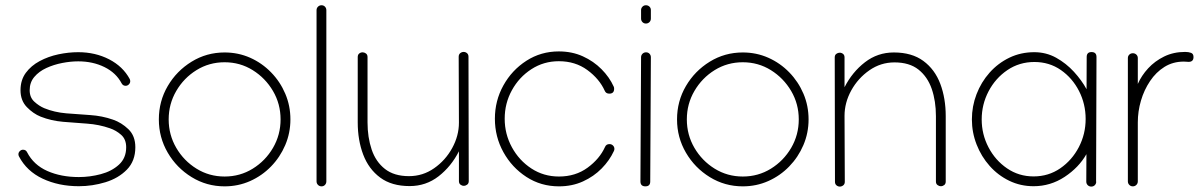

<svg xmlns="http://www.w3.org/2000/svg" viewBox="-20 -690 4482 717"><path d="M272 -495.1Q335.9 -495.1 387.5 -468.5Q439 -441.9 464.4 -395Q466.3 -391.1 466.3 -386.7Q466.3 -379.9 461.2 -374.8Q456.1 -369.6 449.2 -369.6Q439 -369.6 434.1 -378.9Q413.6 -418 370.1 -439.5Q326.7 -460.9 272 -460.9Q243.7 -460.9 212.2 -454.8Q180.7 -448.7 153.1 -436Q125.5 -423.3 108.2 -402.8Q90.8 -382.3 90.8 -353Q90.8 -326.2 108.2 -310.3Q125.5 -294.4 145 -286.1Q183.1 -270.5 227.3 -266.8Q271.5 -263.2 316.7 -260.3Q361.8 -257.3 401.9 -243.2Q433.6 -232.4 459.5 -207.5Q485.4 -182.6 485.4 -140.1Q485.4 -88.9 453.9 -56.6Q422.4 -24.4 373.8 -9.5Q325.2 5.4 274.4 5.4Q199.2 5.4 139.4 -22.7Q79.6 -50.8 50.8 -106Q48.8 -109.9 48.8 -113.8Q48.8 -120.6 54 -125.7Q59.1 -130.9 65.9 -130.9Q76.7 -130.9 81.1 -121.6Q105.5 -74.2 156.7 -51.5Q208 -28.8 274.4 -28.8Q315.9 -28.8 356.4 -39.6Q397 -50.3 424.1 -75Q451.2 -99.6 451.2 -140.1Q451.2 -169.9 432.4 -186.5Q413.6 -203.1 390.6 -210.9Q350.1 -225.1 305.2 -228.3Q260.3 -231.4 215.8 -235.1Q171.4 -238.8 131.8 -254.4Q104 -265.6 80.3 -290Q56.6 -314.5 56.6 -353Q56.6 -391.1 76.4 -418Q96.2 -444.8 128.2 -461.9Q160.2 -479 198 -487.1Q235.8 -495.1 272 -495.1Z M818.8 -494.1Q869.6 -494.1 914.1 -474.4Q958.5 -454.6 992.4 -419.7Q1026.4 -384.8 1045.4 -339.8Q1064.5 -294.9 1064.5 -244.1Q1064.5 -193.4 1045.2 -148.2Q1025.9 -103 992.2 -68.4Q958.5 -33.7 914.1 -13.9Q869.6 5.9 818.8 5.9Q751.5 5.9 695.6 -28.6Q639.6 -63 606.4 -119.9Q573.2 -176.8 573.2 -244.1Q573.2 -312 606.4 -368.7Q639.6 -425.3 695.6 -459.7Q751.5 -494.1 818.8 -494.1ZM818.8 -457.5Q761.2 -457.5 713.9 -428.2Q666.5 -398.9 638.2 -350.3Q609.9 -301.8 609.9 -244.1Q609.9 -186.5 638.2 -137.9Q666.5 -89.4 713.9 -60.1Q761.2 -30.8 818.8 -30.8Q876.5 -30.8 923.8 -60.1Q971.2 -89.4 999.5 -137.9Q1027.8 -186.5 1027.8 -244.1Q1027.8 -301.8 999.5 -350.1Q971.2 -398.4 923.8 -428Q876.5 -457.5 818.8 -457.5Z M1180.7 -670.4Q1188.5 -670.4 1193.6 -665Q1198.7 -659.7 1198.7 -651.9V-12.7Q1198.7 -4.9 1193.6 0.5Q1188.5 5.9 1180.7 5.9Q1172.9 5.9 1167.5 0.5Q1162.1 -4.9 1162.1 -12.7V-651.9Q1162.1 -659.7 1167.5 -665Q1172.9 -670.4 1180.7 -670.4Z M1730.5 -14.2V-13.7Q1730.5 -4.9 1724.6 -0.5Q1718.8 3.9 1711.9 3.9Q1705.1 3.9 1699.5 -0.5Q1693.8 -4.9 1693.8 -13.7V-125Q1665 -68.4 1617.9 -31.7Q1570.8 4.9 1509.8 4.9Q1442.4 4.9 1399.7 -26.9Q1356.9 -58.6 1336.4 -112.5Q1315.9 -166.5 1315.9 -232.9V-477.1Q1315.9 -485.8 1321.5 -490.2Q1327.1 -494.6 1334 -494.6Q1340.8 -494.6 1346.7 -490.2Q1352.5 -485.8 1352.5 -477.1V-232.9Q1352.5 -177.2 1367.9 -131.6Q1383.3 -85.9 1417.5 -59.1Q1451.7 -32.2 1507.3 -32.2Q1559.1 -32.2 1601.3 -61.8Q1643.6 -91.3 1668.7 -137.2Q1693.8 -183.1 1693.8 -231.9L1692.9 -478Q1692.9 -486.8 1698.7 -491.5Q1704.6 -496.1 1711.4 -496.1Q1718.3 -496.1 1723.9 -491.5Q1729.5 -486.8 1729.5 -478Z M1828.1 -246.6Q1828.1 -314 1859.9 -371.1Q1891.6 -428.2 1945.8 -463.1Q2000 -498 2066.9 -498Q2116.2 -498 2156.5 -479.7Q2196.8 -461.4 2226.3 -431.6Q2255.9 -401.9 2272 -366.2Q2273.4 -363.3 2273.4 -358.4Q2273.4 -340.3 2255.4 -340.3Q2242.7 -340.3 2238.3 -351.1Q2218.3 -395.5 2173.3 -428.5Q2128.4 -461.4 2066.9 -461.4Q2010.3 -461.4 1964.4 -431.6Q1918.5 -401.9 1891.6 -353Q1864.7 -304.2 1864.7 -246.6Q1864.7 -189.5 1891.6 -140.1Q1918.5 -90.8 1964.4 -60.8Q2010.3 -30.8 2067.4 -30.8Q2128.9 -30.8 2174.1 -63.7Q2219.2 -96.7 2239.3 -141.1Q2243.7 -151.9 2255.9 -151.9Q2263.7 -151.9 2269 -146.7Q2274.4 -141.6 2274.4 -133.8Q2274.4 -129.9 2272.5 -126Q2256.3 -90.8 2226.8 -60.8Q2197.3 -30.8 2157 -12.5Q2116.7 5.9 2067.4 5.9Q2000 5.9 1945.8 -29.3Q1891.6 -64.5 1859.9 -121.8Q1828.1 -179.2 1828.1 -246.6Z M2374 -652.3Q2374 -659.7 2379.2 -665Q2384.3 -670.4 2392.1 -670.4Q2399.9 -670.4 2405.3 -665.3Q2410.6 -660.2 2410.6 -652.3V-620.6Q2410.6 -612.8 2405.3 -607.4Q2399.9 -602.1 2392.1 -602.1Q2384.3 -602.1 2379.2 -607.4Q2374 -612.8 2374 -620.6ZM2392.6 -494.6Q2400.4 -494.6 2405.5 -489.3Q2410.6 -483.9 2410.6 -476.1L2408.2 -12.7V-12.2Q2408.2 5.9 2390.1 5.9Q2371.6 5.9 2371.6 -12.7L2374 -476.1Q2374 -483.9 2379.4 -489.3Q2384.8 -494.6 2392.6 -494.6Z M2753.9 -494.1Q2804.7 -494.1 2849.1 -474.4Q2893.6 -454.6 2927.5 -419.7Q2961.4 -384.8 2980.5 -339.8Q2999.5 -294.9 2999.5 -244.1Q2999.5 -193.4 2980.2 -148.2Q2960.9 -103 2927.2 -68.4Q2893.6 -33.7 2849.1 -13.9Q2804.7 5.9 2753.9 5.9Q2686.5 5.9 2630.6 -28.6Q2574.7 -63 2541.5 -119.9Q2508.3 -176.8 2508.3 -244.1Q2508.3 -312 2541.5 -368.7Q2574.7 -425.3 2630.6 -459.7Q2686.5 -494.1 2753.9 -494.1ZM2753.9 -457.5Q2696.3 -457.5 2648.9 -428.2Q2601.6 -398.9 2573.2 -350.3Q2544.9 -301.8 2544.9 -244.1Q2544.9 -186.5 2573.2 -137.9Q2601.6 -89.4 2648.9 -60.1Q2696.3 -30.8 2753.9 -30.8Q2811.5 -30.8 2858.9 -60.1Q2906.2 -89.4 2934.6 -137.9Q2962.9 -186.5 2962.9 -244.1Q2962.9 -301.8 2934.6 -350.1Q2906.2 -398.4 2858.9 -428Q2811.5 -457.5 2753.9 -457.5Z M3097.2 -475.1V-475.6Q3097.2 -484.4 3103 -488.8Q3108.9 -493.2 3115.7 -493.2Q3122.6 -493.2 3128.2 -488.8Q3133.8 -484.4 3133.8 -475.6V-364.3Q3162.6 -420.9 3210 -457.5Q3257.3 -494.1 3317.9 -494.1Q3385.3 -494.1 3428.2 -462.4Q3471.2 -430.7 3491.5 -376.7Q3511.7 -322.8 3511.7 -256.3V-12.2Q3511.7 -3.4 3506.1 1Q3500.5 5.4 3493.7 5.4Q3486.8 5.4 3481 1Q3475.1 -3.4 3475.1 -12.2V-256.3Q3475.1 -312.5 3459.5 -357.9Q3443.8 -403.3 3409.9 -430.2Q3376 -457 3320.3 -457Q3269 -457 3226.6 -427.5Q3184.1 -397.9 3158.9 -352.3Q3133.8 -306.6 3133.8 -257.3L3134.8 -11.2Q3134.8 -2.4 3128.9 2.2Q3123 6.8 3116.2 6.8Q3109.4 6.8 3103.8 2.2Q3098.1 -2.4 3098.1 -11.2Z M4056.2 -495.6Q4074.7 -495.6 4074.7 -477.1L4073.2 -11.7H4073.7Q4073.7 -3.9 4068.4 1.5Q4063 6.8 4055.2 6.8Q4047.4 6.8 4042 1.5Q4036.6 -3.9 4036.6 -11.7V-12.2L4037.1 -114.3Q4008.8 -64.5 3955.8 -29.5Q3902.8 5.4 3839.8 5.4Q3791 5.4 3749 -14.9Q3707 -35.2 3675.8 -70.3Q3644.5 -105.5 3627 -150.4Q3609.4 -195.3 3609.4 -244.1Q3609.4 -293 3626.7 -338.1Q3644 -383.3 3675.5 -418.7Q3707 -454.1 3749.5 -474.6Q3792 -495.1 3842.3 -495.1Q3886.7 -495.1 3924.1 -474.4Q3961.4 -453.6 3990.5 -421.9Q4019.5 -390.1 4037.6 -356.9L4038.1 -477.1Q4038.1 -495.6 4056.2 -495.6ZM4034.2 -245.6Q4034.2 -301.8 4009.5 -350.1Q3984.9 -398.4 3941.7 -428.5Q3898.4 -458.5 3842.8 -458.5Q3786.6 -458.5 3741.9 -428.2Q3697.3 -397.9 3671.6 -348.9Q3646 -299.8 3646 -244.1Q3646 -188.5 3671.4 -139.9Q3696.8 -91.3 3740.7 -61.3Q3784.7 -31.2 3839.8 -31.2Q3895.5 -31.2 3939.5 -61.5Q3983.4 -91.8 4008.8 -140.6Q4034.2 -189.5 4034.2 -245.6Z M4229 -376.5Q4242.7 -407.7 4267.6 -434.8Q4292.5 -461.9 4327.4 -479Q4362.3 -496.1 4405.8 -496.1Q4418.5 -496.1 4427.7 -492.7Q4437 -489.3 4437 -477.1Q4437 -459 4418.9 -459Q4414.1 -459 4409.7 -459.5Q4405.3 -460 4400.9 -460Q4360.4 -460 4328.6 -440.2Q4296.9 -420.4 4274.7 -387.2Q4252.4 -354 4240.7 -314Q4229 -273.9 4229 -232.9V-12.7Q4229 -4.9 4223.6 0.5Q4218.3 5.9 4210.4 5.9Q4202.6 5.9 4197.3 0.5Q4191.9 -4.9 4191.9 -12.7V-473.1Q4191.9 -481 4197.3 -486.1Q4202.6 -491.2 4210.4 -491.2Q4218.3 -491.2 4223.6 -486.1Q4229 -481 4229 -473.1Z"/></svg>

Font: Manjari Thin
Style: Regular
Weight: 100
Designer: Santhosh Thottingal <santhosh.thottingal@gmail.com>
Version: Version 2.000